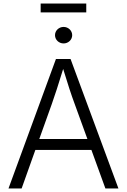

<svg xmlns="http://www.w3.org/2000/svg" viewBox="-20 -1059 713 1079"><path d="M27.8 0H101.6L178.7 -216.3H493.7L572.3 0H645.5L376.5 -727.5H294.4ZM337.4 -814.9C363.8 -814.9 385.7 -835.4 385.7 -861.3C385.7 -887.2 363.8 -907.7 337.4 -907.7C311 -907.7 289.1 -887.2 289.1 -861.3C289.1 -835.4 311 -814.9 337.4 -814.9ZM464.8 -1039.1H208.5V-989.3H464.8ZM200.7 -277.8 271.5 -475.6C287.6 -522 308.6 -584 335 -671.4C361.3 -585 381.3 -523.9 399.4 -475.6L471.2 -277.8Z"/></svg>

Font: Raveo Light
Style: Regular
Weight: 300
Designer: Jakub Foglar, Rasmus Andersson (Inter)
Foundry: Jakubfoglar.com
Version: Version 1.100;Glyphs 3.2.3 (3260)